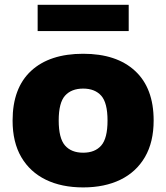

<svg xmlns="http://www.w3.org/2000/svg" viewBox="-20 -786 706 816"><path d="M333.5 10.5Q242 10.5 174.8 -22.2Q107.5 -55 70.5 -118.2Q33.5 -181.5 33.5 -273.5Q33.5 -412 112.2 -484.8Q191 -557.5 333.5 -557.5Q475.5 -557.5 554.2 -484.5Q633 -411.5 633 -274Q633 -182 596 -118.5Q559 -55 491.8 -22.2Q424.5 10.5 333.5 10.5ZM333.5 -137Q383.5 -137 410.2 -167.5Q437 -198 437 -273.5Q437 -349.5 410 -379.5Q383 -409.5 333.5 -409.5Q283.5 -409.5 256.5 -379.5Q229.5 -349.5 229.5 -274Q229.5 -198.5 256.2 -167.8Q283 -137 333.5 -137ZM140 -654V-765.5H527V-654Z"/></svg>

Font: Encode Sans SmExp XBd
Style: Regular
Weight: 800
Width: 6
Designer: Multiple Designers
Foundry: Impallari Type
Version: Version 3.002; ttfautohint (v1.8.3) -l 8 -r 50 -G 200 -x 14 